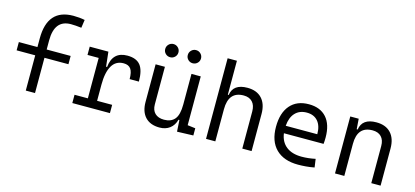

<svg xmlns="http://www.w3.org/2000/svg" viewBox="-62 -1209 3640 1685"><g transform="rotate(15 1758.0 -366.0)"><path d="M206.1 0V-320.3H37.1V-395.5H206.1V-473.6Q206.1 -742.2 441.4 -742.2Q495.6 -742.2 544.9 -732.4L534.2 -658.7Q479 -665.5 438.5 -665.5Q290 -665.5 290 -478.5V-395.5H507.8V-320.3H290V0Z M834 -222.7V-75.2H970.7V0H628.9V-75.2H750V-442.4H648.4V-517.6H817.9L832.5 -384.8H841.8Q855.5 -527.3 989.7 -527.3Q1070.8 -527.3 1107.7 -481.4Q1144.5 -435.5 1144.5 -333H1060.5Q1060.5 -397 1040 -425.3Q1019.5 -453.6 974.6 -453.6Q903.8 -453.6 868.9 -393.6Q834 -333.5 834 -222.7Z M1422.4 9.8Q1338.4 9.8 1292.7 -38.8Q1247.1 -87.4 1247.1 -175.8V-517.6H1331.5V-175.8Q1331.5 -123.5 1360.8 -95.2Q1390.1 -66.9 1443.4 -66.9Q1507.3 -66.9 1540 -106.4Q1572.8 -146 1572.8 -239.3V-517.6H1657.2V-74.2L1728.5 -65.4V0L1581.5 4.9L1575.2 -99.6H1566.9Q1553.2 -47.4 1515.4 -18.8Q1477.5 9.8 1422.4 9.8ZM1353.5 -610.4Q1328.6 -610.4 1311 -627.7Q1293.5 -645 1293.5 -669.9Q1293.5 -694.8 1311 -712.4Q1328.6 -730 1353.5 -730Q1378.4 -730 1396 -712.4Q1413.6 -694.8 1413.6 -669.9Q1413.6 -645 1396 -627.7Q1378.4 -610.4 1353.5 -610.4ZM1558.6 -610.4Q1533.7 -610.4 1516.1 -627.7Q1498.5 -645 1498.5 -669.9Q1498.5 -694.8 1516.1 -712.4Q1533.7 -730 1558.6 -730Q1583.5 -730 1601.1 -712.4Q1618.7 -694.8 1618.7 -669.9Q1618.7 -645 1601.1 -627.7Q1583.5 -610.4 1558.6 -610.4Z M2173.3 0V-337.4Q2173.3 -393.1 2145 -423.3Q2116.7 -453.6 2065.4 -453.6Q1928.2 -453.6 1928.2 -291.5V0H1843.8V-732.4H1928.2V-423.8H1936Q1951.2 -527.3 2080.1 -527.3Q2165 -527.3 2211.4 -477.5Q2257.8 -427.7 2257.8 -336.9V0Z M2681.6 9.8Q2551.3 9.8 2480.2 -60.5Q2409.2 -130.9 2409.2 -261.7Q2409.2 -387.7 2469.2 -457.5Q2529.3 -527.3 2638.7 -527.3Q2741.7 -527.3 2798.1 -464.4Q2854.5 -401.4 2854.5 -283.2Q2854.5 -250.5 2851.6 -224.6H2491.2Q2502 -147.5 2554.2 -106.7Q2606.4 -65.9 2693.4 -65.9Q2753.9 -65.9 2818.4 -79.6L2829.1 -3.9Q2789.1 3.9 2751.5 6.8Q2713.9 9.8 2681.6 9.8ZM2489.7 -292H2776.4Q2776.4 -368.7 2740.2 -410.2Q2704.1 -451.7 2639.6 -451.7Q2573.7 -451.7 2534.7 -410.2Q2495.6 -368.7 2489.7 -292Z M3345.2 0V-337.4Q3345.2 -391.6 3316.9 -421.1Q3288.6 -450.7 3237.3 -450.7Q3100.1 -450.7 3100.1 -291.5V0H3015.6V-517.6H3092.3L3099.1 -423.8H3107.9Q3123 -527.3 3252 -527.3Q3336.9 -527.3 3383.3 -477.5Q3429.7 -427.7 3429.7 -336.9V0Z"/></g></svg>

Font: CaskaydiaMono NF SemiLight
Style: Regular
Weight: 350
Designer: Aaron Bell
Foundry: Saja Typeworks
Version: Version 2111.001; ttfautohint (v1.8.4);Nerd Fonts 3.1.1